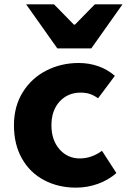

<svg xmlns="http://www.w3.org/2000/svg" viewBox="-20 -848 589 881"><path d="M44 -273Q44 -360 84.5 -425Q125 -490 193 -524.5Q261 -559 341 -559Q389 -559 431.5 -544Q474 -529 507 -500L430 -397Q412 -410 393.5 -416.5Q375 -423 350 -423Q291 -423 253.5 -382Q216 -341 216 -273Q216 -205 253 -163Q290 -121 346 -121Q400 -121 448 -156L514 -54Q478 -22 429.5 -4.5Q381 13 329 13Q248 13 183 -21Q118 -55 81 -120Q44 -185 44 -273ZM100 -828H228L319 -735H324L415 -828H542L399 -626H243Z"/></svg>

Font: Nebula Sans Bold
Style: Regular
Weight: 700
Designer: Paul D. Hunt for Adobe (as Source Sans)
Foundry: Nebula Entertainment & Broadcasting LLC
Version: Version 1.010